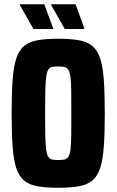

<svg xmlns="http://www.w3.org/2000/svg" viewBox="-20 -879 551 907"><path d="M255 8Q197 8 157.5 1Q118 -6 93.5 -26.5Q69 -47 56.5 -86Q44 -125 39.5 -188Q35 -251 35 -344Q35 -437 39.5 -500Q44 -563 56.5 -602Q69 -641 93.5 -661.5Q118 -682 157.5 -689Q197 -696 255 -696Q313 -696 352.5 -689Q392 -682 416.5 -661.5Q441 -641 453.5 -602Q466 -563 470.5 -500Q475 -437 475 -344Q475 -251 470.5 -188Q466 -125 453.5 -86Q441 -47 416.5 -26.5Q392 -6 352.5 1Q313 8 255 8ZM255 -123Q273 -123 284.5 -125.5Q296 -128 303 -139Q310 -150 313 -173.5Q316 -197 316.5 -238.5Q317 -280 317 -344Q317 -408 316.5 -449.5Q316 -491 313 -514.5Q310 -538 303 -549Q296 -560 284.5 -562.5Q273 -565 255 -565Q237 -565 225.5 -562.5Q214 -560 207.5 -549Q201 -538 198 -514.5Q195 -491 194 -449.5Q193 -408 193 -344Q193 -280 194 -238.5Q195 -197 198 -173.5Q201 -150 207.5 -139Q214 -128 225.5 -125.5Q237 -123 255 -123ZM378 -742H286L222 -855V-859H337L378 -746ZM231 -742H138L74 -855V-859H189L231 -746Z"/></svg>

Font: Saira Condensed ExtraBold
Style: Regular
Weight: 800
Width: 3
Designer: Hector Gatti with collaboration of the Omnibus-Type team
Foundry: Omnibus-Type
Version: Version 1.101